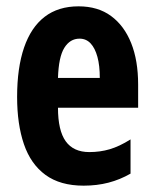

<svg xmlns="http://www.w3.org/2000/svg" viewBox="-20 -576 486 606"><path d="M228 -556Q289 -556 330.5 -525.5Q372 -495 394 -440Q416 -385 416 -309V-236H163Q163 -164 187.5 -130Q212 -96 262 -96Q296 -96 326.5 -105Q357 -114 392 -136V-28Q359 -9 322.5 0.5Q286 10 244 10Q170 10 123.5 -24Q77 -58 55.5 -121Q34 -184 34 -270Q34 -362 56 -426Q78 -490 121 -523Q164 -556 228 -556ZM231 -454Q201 -454 183 -425Q165 -396 163 -330H295Q295 -369 287.5 -396.5Q280 -424 266 -439Q252 -454 231 -454Z"/></svg>

Font: Noto Sans Display ExtraCondensed
Style: Regular
Weight: 400
Width: 2
Version: Version 2.003